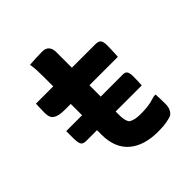

<svg xmlns="http://www.w3.org/2000/svg" viewBox="-191 -840 983 983"><g transform="rotate(-45 300.0 -349.0)"><path d="M65 -329H477Q493 -329 499.5 -318.5Q506 -308 506 -284Q506 -269 505.5 -253Q505 -237 504 -221H101Q88 -221 80 -225.5Q72 -230 68.5 -242.5Q65 -255 65 -278Q65 -291 65 -303.5Q65 -316 65 -329ZM55 -538H485Q507 -538 515.5 -528Q524 -518 524 -493Q524 -478 523.5 -464.5Q523 -451 522.5 -438Q522 -425 521 -411H140Q115 -411 98.5 -414.5Q82 -418 71.5 -425.5Q61 -433 57 -444.5Q53 -456 53 -472Q53 -484 53.5 -495Q54 -506 54 -516.5Q54 -527 55 -538ZM521 -138Q522 -121 522.5 -102.5Q523 -84 523 -67Q523 -48 517 -34Q511 -20 500 -11Q494 -7 483.5 -4Q473 -1 458.5 1.5Q444 4 428 5Q412 6 395 6Q346 6 306.5 -6Q267 -18 238.5 -42Q210 -66 195 -102.5Q180 -139 180 -188Q180 -240 180 -292Q180 -344 180 -396Q180 -448 180 -500Q180 -552 180 -604Q180 -628 179 -652.5Q178 -677 174 -700Q198 -702 221.5 -703Q245 -704 267 -704Q281 -704 292 -698.5Q303 -693 309 -681Q315 -669 315 -650Q315 -593 315 -536.5Q315 -480 315 -423Q315 -366 315 -309.5Q315 -253 315 -196Q315 -176 318 -161.5Q321 -147 329 -136Q342 -128 358 -124.5Q374 -121 395 -121Q417 -121 436 -122.5Q455 -124 472.5 -128Q490 -132 509 -138Z"/></g></svg>

Font: Rec Mono Semicasual
Style: Bold
Weight: 700
Version: Version 1.085; ttfautohint (v1.8.4.7-5d5b)